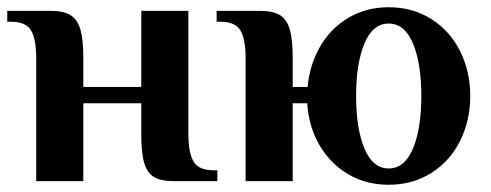

<svg xmlns="http://www.w3.org/2000/svg" viewBox="-21 -500 1354 530"><path d="M79 -340Q79 -391 65 -415.5Q51 -440 9 -440H-1V-470H119Q155 -470 174 -458Q193 -446 201 -418.5Q209 -391 209 -340V-260H369V-470H499V-130Q499 -79 513 -54.5Q527 -30 569 -30H579V0H459Q423 0 404 -11.5Q385 -23 377 -50.5Q369 -78 369 -130V-215H209V0H79Z M827 -215H787V0H657V-340Q657 -391 643 -415.5Q629 -440 587 -440H577V-470H697Q733 -470 752 -458Q771 -446 779 -418.5Q787 -391 787 -340V-260H828Q834 -322 863 -372Q892 -422 941 -451Q990 -480 1052 -480Q1118 -480 1169.5 -447.5Q1221 -415 1249 -359Q1277 -303 1277 -235Q1277 -167 1249 -111Q1221 -55 1169.5 -22.5Q1118 10 1052 10Q989 10 939.5 -19.5Q890 -49 860.5 -100Q831 -151 827 -215ZM1142 -235Q1142 -325 1119 -380Q1096 -435 1052 -435Q1008 -435 985 -380Q962 -325 962 -235Q962 -145 985 -90Q1008 -35 1052 -35Q1096 -35 1119 -90Q1142 -145 1142 -235Z"/></svg>

Font: Philosopher
Style: Bold
Weight: 700
Designer: Jovanny Lemonad
Foundry: Jovanny Lemonad
Version: Version 2.000